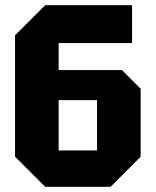

<svg xmlns="http://www.w3.org/2000/svg" viewBox="-20 -720 600 740"><path d="M154 0 38 -116V-584L154 -700H489V-554H206V-450H450L522 -378V-116L406 0ZM206 -140H354V-334H206Z"/></svg>

Font: Tektur SemiCondensed
Style: Bold
Weight: 700
Width: 4
Designer: Adam Jagosz
Foundry: Adam Jagosz
Version: Version 1.005;gftools[0.9.30]